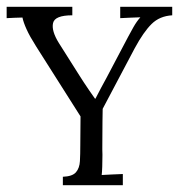

<svg xmlns="http://www.w3.org/2000/svg" viewBox="-24 -546 528 566"><path d="M161.3 0V-24.9Q189.6 -26 200 -38.3Q210.5 -50.6 211.6 -71.1Q212.7 -91.7 212.7 -117L213.4 -202.8L82.5 -409.2Q63.4 -439.3 54.3 -459.7Q45.1 -480 42.2 -494.3Q30.4 -493.9 18.9 -493.6Q7.3 -493.2 -4.4 -492.5V-525.9H189.2V-500.9Q137.5 -500.9 132.4 -478Q127.2 -455.1 149.6 -419.1L209.4 -324.5Q216.4 -313.5 223.7 -302.3Q231 -291.2 239.1 -279.4Q247.2 -267.7 256 -255.2H257.4Q265.9 -271.7 273.9 -286.9Q282 -302.2 290.1 -316.8L353.9 -437.8Q359.4 -448.5 369.3 -465.9Q379.2 -483.3 389.8 -495Q375.1 -494.7 360.1 -493.9Q345.1 -493.2 330.4 -492.5V-525.9H483.7V-500.9Q446.6 -498.7 423 -475.4Q399.3 -452.1 373.3 -404.1Q347.6 -355.7 324.2 -311.3Q300.7 -267 278.7 -225.2Q278.3 -211.6 278.1 -189Q278 -166.5 277.8 -143.7Q277.6 -121 277.6 -105.4Q277.6 -89.8 278 -89.5Q278 -69.3 277.4 -54.5Q276.9 -39.6 275.8 -30.1Q291.5 -30.8 306.9 -31.7Q322.3 -32.6 338.1 -33V0Z"/></svg>

Font: Parastoo
Style: Regular
Weight: 400
Foundry: Saber Rastikerdar (saber.rastikerdar@gmail.com)
Version: Version 3.000